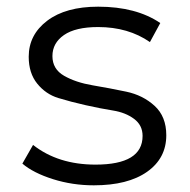

<svg xmlns="http://www.w3.org/2000/svg" viewBox="-20 -550 568 575"><path d="M261 5Q197 5 138.5 -13.5Q80 -32 47 -60L79 -116Q154 -57 266 -57Q407 -57 407 -143Q407 -175 381.5 -194Q356 -213 318.5 -219Q281 -225 236.5 -235Q192 -245 154.5 -256.5Q117 -268 91.5 -299.5Q66 -331 66 -380Q66 -446 121.5 -488Q177 -530 274 -530Q388 -530 460 -481L429 -424Q364 -469 274 -469Q206 -469 171.5 -445Q137 -421 137 -382Q137 -343 172 -323Q207 -303 257.5 -294.5Q308 -286 358 -275.5Q408 -265 443 -233Q478 -201 478 -145Q478 -76 420.5 -35.5Q363 5 261 5Z"/></svg>

Font: mBank
Style: Regular
Weight: 400
Designer: Julieta Ulanovsky
Foundry: Julieta Ulanovsky
Version: Version 7.200;PS 007.200;hotconv 1.0.88;makeotf.lib2.5.64775